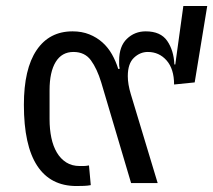

<svg xmlns="http://www.w3.org/2000/svg" viewBox="-20 -613 714 643"><path d="M236 10Q149 10 104.5 -58Q60 -126 60 -262Q60 -382 102.5 -445Q145 -508 223 -508Q254 -508 279 -498Q304 -488 323 -471Q342 -454 355 -431Q368 -408 376 -382L381 -383Q379 -391 379 -397Q379 -403 379 -410Q379 -458 405 -483Q431 -508 468 -508Q518 -508 540 -476Q562 -444 564 -397H567L594 -593H674L632 -337L563 -330Q563 -382 538 -410.5Q513 -439 475 -439Q449 -439 428.5 -419.5Q408 -400 408 -358Q408 -331 418 -298L508 0H419L319 -337Q305 -383 284.5 -411Q264 -439 226 -439Q187 -439 166.5 -405.5Q146 -372 146 -311V-214Q146 -180 152 -151.5Q158 -123 170.5 -102Q183 -81 202 -69Q221 -57 247 -57Q253 -57 260 -57Q267 -57 278 -59L284 7Q274 9 261.5 9.5Q249 10 236 10Z"/></svg>

Font: IBM Plex Sans Thai
Style: Regular
Weight: 400
Designer: Mike Abbink, Paul van der Laan, Pieter van Rosmalen, Ben Mitchell, Mark Frömberg
Foundry: Bold Monday
Version: Version 1.2